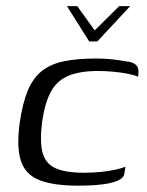

<svg xmlns="http://www.w3.org/2000/svg" viewBox="-20 -594 475 620"><path d="M196.3 -574.1H229.6L285.8 -495.8L364.7 -574.1H400.3L294.1 -460H268.1ZM231.6 5.5Q154.2 5.5 108.7 -11.7Q63.2 -29 48 -73Q32.8 -117 43.5 -196.6Q52.8 -261.2 69.9 -302Q87.1 -342.7 115.4 -365Q143.7 -387.3 186.4 -396.1Q229.2 -405 289.6 -405Q315.6 -405 337.8 -402.9Q359.9 -400.7 388.8 -395.7Q404.4 -393.7 413.4 -388.6Q422.5 -383.4 425.6 -373.9Q428.7 -364.4 425.7 -346.2Q415 -351.6 392.1 -356Q369.2 -360.4 343.9 -362.6Q318.5 -364.8 297.7 -364.8Q238.2 -364.8 201.1 -349.4Q164.1 -334 144.6 -298.2Q125 -262.5 116 -200.5Q108.1 -138.8 117 -102.5Q126 -66.3 158.3 -51.3Q190.6 -36.2 251.7 -36.2Q279.8 -36.2 305.5 -38.8Q331.1 -41.4 351.9 -45.9Q372.6 -50.4 385.1 -55.6L381.6 -33.8Q379.8 -19.3 360 -10.6Q340.1 -2 307.4 1.8Q274.7 5.5 231.6 5.5Z"/></svg>

Font: Genos Thin
Style: Italic
Weight: 100
Italic angle: -8°
Designer: Robert E. Leuschke
Foundry: Robert E. Leuschke
Version: Version 1.010